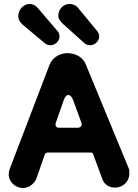

<svg xmlns="http://www.w3.org/2000/svg" viewBox="-20 -932 696 968"><path d="M171 -891C160 -905 146 -912 128 -912C99 -912 72 -883 72 -851C72 -835 79 -821 94 -808L206 -714C215 -707 224 -704 235 -704C259 -704 280 -726 280 -747C280 -760 276 -770 267 -779ZM373 -893C362 -906 348 -912 330 -912C299 -912 274 -885 274 -853C274 -836 285 -824 298 -811L406 -714C415 -707 424 -704 435 -704C459 -704 480 -726 480 -747C480 -760 476 -770 467 -779ZM96 16C121 16 146 1 162 -27L206 -154C209 -160 214 -163 221 -163H437C444 -163 449 -160 450 -154L496 -29C507 2 535 14 560 14C596 14 632 -13 632 -58C632 -66 633 -75 629 -83L413 -606C398 -645 359 -664 320 -664C284 -664 246 -645 230 -606L29 -80C26 -71 24 -62 24 -53C24 -12 61 16 96 16ZM278 -288C263 -288 260 -297 260 -304C260 -307 260 -309 261 -312L301 -426C307 -444 315 -453 325 -453C334 -453 342 -444 349 -427L390 -314C391 -311 392 -308 392 -305C392 -297 385 -288 373 -288Z"/></svg>

Font: Dongle
Style: Bold
Weight: 700
Designer: Yanghee Ryu
Foundry: Yanghee Ryu
Version: Version 2.000